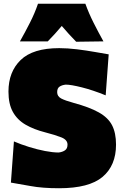

<svg xmlns="http://www.w3.org/2000/svg" viewBox="-20 -985 656 1021"><path d="M294 16Q205 16 141.8 4.2Q78.5 -7.5 38 -14L54 -233Q91 -217 134.5 -203.5Q178 -190 219.5 -182Q261 -174 292 -174Q312.5 -176.5 325.8 -185.8Q339 -195 339 -216Q339 -241.5 306.2 -254.5Q273.5 -267.5 221 -281Q160 -296.5 116 -322Q72 -347.5 48.5 -389.8Q25 -432 25 -498Q25 -603 90 -666Q155 -729 295 -729Q339 -729 389.8 -722.8Q440.5 -716.5 485.5 -708.5Q530.5 -700.5 558 -696L542 -478Q473 -506 415 -520.5Q357 -535 330 -535Q310 -533 297 -524.5Q284 -516 284 -495Q284 -472.5 305.5 -461.2Q327 -450 371 -438Q456 -415 505.5 -387.2Q555 -359.5 576 -318.8Q597 -278 597 -216Q597 -105 525.5 -44.5Q454 16 294 16ZM86 -765Q114 -814.5 139.5 -864.8Q165 -915 182 -965H434Q452 -915 477.2 -864.8Q502.5 -814.5 530 -765L385 -763Q344.5 -804.5 308.5 -847Q273 -804.5 234 -765Z"/></svg>

Font: Commissioner Flair Black
Style: Regular
Weight: 900
Designer: Kostas Bartsokas
Foundry: Kostas Bartsokas
Version: Version 1.000; ttfautohint (v1.8.3)